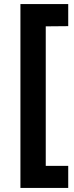

<svg xmlns="http://www.w3.org/2000/svg" viewBox="-20 -720 364 940"><path d="M80 -700H314V-592L204 -591V92H314V200H80Z"/></svg>

Font: Fivo Sans
Style: Regular
Weight: 700
Designer: Alexander Slobzheninov
Foundry: Alexander Slobzheninov
Version: 1.0